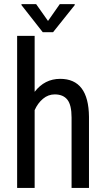

<svg xmlns="http://www.w3.org/2000/svg" viewBox="-20 -927 523 947"><path d="M150.9 -474.1Q200.2 -538.1 276.9 -538.1Q417 -538.1 418.9 -351.1V0H333V-347.2Q333 -409.2 312.3 -435.3Q291.5 -461.4 250 -461.4Q217.8 -461.4 192.1 -439.9Q166.5 -418.5 150.9 -383.8V0H64.5V-750H150.9ZM216.8 -823.7 274.9 -906.7H348.6V-901.9L241.7 -768.1H190.9L85.9 -901.9V-906.7H158.2Z"/></svg>

Font: Roboto Condensed
Style: Regular
Weight: 400
Designer: Google
Version: Version 2.001047; 2015